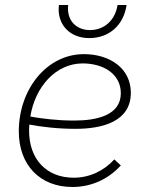

<svg xmlns="http://www.w3.org/2000/svg" viewBox="-20 -740 589 766"><path d="M269 6C343 6 411 -24 462 -80L436 -104C394 -58 337 -31 274 -31C166 -31 96 -104 96 -219L97 -243C145 -234 209 -226 281 -226C389 -226 502 -255 502 -370C502 -468 417 -524 315 -524C165 -524 55 -382 55 -216C55 -81 140 6 269 6ZM336 -588C414 -588 473 -638 485 -720H449C439 -657 394 -620 339 -620C281 -620 245 -662 252 -720H215C206 -643 258 -588 336 -588ZM101 -275C120 -393 202 -487 310 -487C391 -487 462 -446 462 -368C462 -280 366 -259 276 -259C207 -259 146 -267 101 -275Z"/></svg>

Font: Fixel Text 20240404 ExtraLight
Style: Italic
Weight: 200
Width: 4
Italic angle: -10°
Designer: AlfaBravo + MacPaw
Foundry: Kyrylo Tkachov, Marchela Mozhyna, Serhii Makarenko, Maria Weinstein, Zakhar Kryvoshyya
Version: Version 1.211;Glyphs 3.2 (3225)